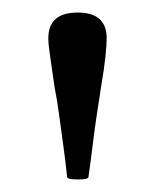

<svg xmlns="http://www.w3.org/2000/svg" viewBox="-20 -683 246 306"><path d="M104 -397Q87 -397 87 -401Q84 -429 80.5 -454Q77 -479 74 -501.5Q71 -524 67 -544Q63 -573 60 -592.5Q57 -612 57 -622Q57 -663 104 -663Q150 -663 150 -622Q150 -612 148 -592.5Q146 -573 141 -544Q138 -524 134.5 -501.5Q131 -479 128 -454Q125 -429 121 -401Q121 -397 104 -397Z"/></svg>

Font: Junicode VF
Style: Regular
Weight: 400
Designer: Peter S. Baker
Version: Version 2.213